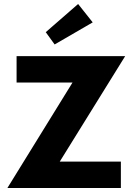

<svg xmlns="http://www.w3.org/2000/svg" viewBox="-20 -941 655 961"><path d="M585 0H17L343 -528H63V-660H606.5L279 -132H585ZM253.5 -718.5 209 -780 371 -921 444 -829Z"/></svg>

Font: Lucymar Sans
Style: Bold
Weight: 700
Foundry: The League of Moveable Type (original font) / Main changes by Cristiano Sobral with portions from Mirco Monsees
Version: Version 2.001;August 30, 2020;FontCreator 13.0.0.2681 64-bit